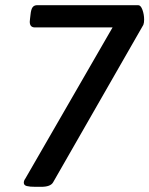

<svg xmlns="http://www.w3.org/2000/svg" viewBox="-20 -720 577 742"><path d="M72 -14Q72 -22 78 -30L415 -614H115Q95 -614 95 -636L96 -647L98 -664Q100 -684 106 -692Q112 -700 124 -700H514Q524 -700 530.5 -682Q537 -664 537 -644Q537 -632 534 -624L185 -15Q175 2 139 2H117Q95 2 83.5 -1Q72 -4 72 -14Z"/></svg>

Font: Asap-MediumItalic
Style: Italic
Weight: 500
Italic angle: -6°
Designer: Pablo Cosgaya
Foundry: Omnibus-Type
Version: Version 2.000; ttfautohint (v1.8)